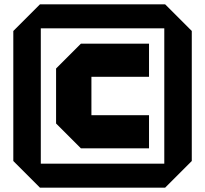

<svg xmlns="http://www.w3.org/2000/svg" viewBox="-20 -760 940 880"><path d="M237 -194V-446L351 -560H663V-408H399V-232H663V-80H351ZM41 -22V-618L163 -740H737L859 -618V-22L737 100H163ZM167 -630V-10H733V-630Z"/></svg>

Font: Tektur
Style: Bold
Weight: 700
Designer: Adam Jagosz
Foundry: Adam Jagosz
Version: Version 1.005;gftools[0.9.30]